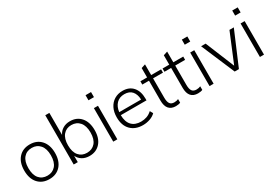

<svg xmlns="http://www.w3.org/2000/svg" viewBox="26 -1607 3521 2485"><g transform="rotate(-30 1786.5 -364.0)"><path d="M281 8Q175 8 113 -61Q51 -130 51 -251Q51 -371 113 -440.5Q175 -510 281 -510Q386 -510 448.5 -440.5Q511 -371 511 -251Q511 -130 448.5 -61Q386 8 281 8ZM281 -44Q357 -44 403 -97Q449 -150 449 -251Q449 -351 403 -404.5Q357 -458 281 -458Q203 -458 158 -404.5Q113 -351 113 -251Q113 -150 158 -97Q203 -44 281 -44Z M881 8Q820 8 774.5 -19Q729 -46 706 -95V0H645V-736H706V-407Q729 -455 774.5 -482.5Q820 -510 881 -510Q982 -510 1042.5 -441Q1103 -372 1103 -250Q1103 -129 1042 -60.5Q981 8 881 8ZM872 -44Q949 -44 995 -97Q1041 -150 1041 -250Q1041 -351 995 -404.5Q949 -458 872 -458Q796 -458 750.5 -404.5Q705 -351 705 -251Q705 -150 750.5 -97Q796 -44 872 -44Z M1226 -624V-700H1308V-624ZM1236 0V-501H1297V0Z M1679 8Q1565 8 1498.5 -59.5Q1432 -127 1432 -249Q1432 -328 1461.5 -386.5Q1491 -445 1544 -477.5Q1597 -510 1667 -510Q1766 -510 1821 -447Q1876 -384 1876 -276V-248H1492Q1493 -147 1542 -95.5Q1591 -44 1680 -44Q1725 -44 1765.5 -58Q1806 -72 1843 -106L1868 -61Q1836 -28 1785 -10Q1734 8 1679 8ZM1666 -461Q1592 -461 1547.5 -415Q1503 -369 1494 -292H1821Q1818 -372 1779 -416.5Q1740 -461 1666 -461Z M2169 8Q2102 8 2066.5 -32.5Q2031 -73 2031 -155V-452H1931V-501H2031V-641L2092 -661V-501H2240V-452H2092V-164Q2092 -101 2112 -73Q2132 -45 2176 -45Q2195 -45 2210.5 -48.5Q2226 -52 2238 -58V-4Q2225 2 2206.5 5Q2188 8 2169 8Z M2500 8Q2433 8 2397.5 -32.5Q2362 -73 2362 -155V-452H2262V-501H2362V-641L2423 -661V-501H2571V-452H2423V-164Q2423 -101 2443 -73Q2463 -45 2507 -45Q2526 -45 2541.5 -48.5Q2557 -52 2569 -58V-4Q2556 2 2537.5 5Q2519 8 2500 8Z M2665 -624V-700H2747V-624ZM2675 0V-501H2736V0Z M3051 0 2838 -501H2906L3083 -69L3262 -501H3327L3114 0Z M3418 -624V-700H3500V-624ZM3428 0V-501H3489V0Z"/></g></svg>

Font: Winston Light
Style: Regular
Weight: 300
Designer: Original fonts by Vernon Adams / Changes by Cristiano Sobral
Foundry: Original fonts by Vernon Adams / Changes by Cristiano Sobral
Version: Version 2.503;July 17, 2020;FontCreator 13.0.0.2655 64-bit